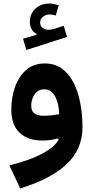

<svg xmlns="http://www.w3.org/2000/svg" viewBox="-20 -778 510 1066"><path d="M306.1 -749.1Q291.8 -753.3 279 -755.8Q266.1 -758.3 254.2 -758.3Q206.8 -758.3 176.3 -729.6Q145.7 -700.9 145.7 -657.4Q145.7 -633.9 155.5 -616.2Q165.3 -598.6 183 -589.8V-584.9L107.8 -563.1L126.2 -500.5L352.1 -573L333.7 -634.8L281.1 -617.8Q265.3 -612.7 249.5 -612.7Q229.3 -612.7 216 -623.7Q202.8 -634.8 202.8 -652.2Q202.8 -672.3 218.5 -685Q234.1 -697.7 258 -697.7Q266.2 -697.7 274.2 -696.1Q282.2 -694.5 289.7 -691.8ZM305.6 -2.9Q290.8 25.8 252 52.4Q213.2 79.1 156.7 101.4Q100.2 123.7 31.9 139.9L92.1 268.1Q262.7 215.8 350.3 133.3Q437.9 50.8 437.9 -72.7Q437.9 -140 426.2 -203.1Q414.5 -266.2 389.6 -316.4Q364.7 -366.5 324.9 -396.1Q285 -425.7 228.7 -425.7Q166.2 -425.7 124.9 -389.2Q83.7 -352.6 63.2 -294Q42.8 -235.4 42.8 -170Q42.8 -85.2 88.3 -41.4Q133.9 2.3 216.6 2.3Q239 2.3 261.1 -0.9Q283.3 -4 301.8 -9.5ZM308.7 -143.9Q289.2 -140.2 267.3 -137.7Q245.4 -135.2 222 -135.2Q190.2 -135.2 171.8 -147.7Q153.4 -160.1 153.4 -190.5Q153.4 -213.4 161.6 -234.2Q169.7 -255.1 185.6 -268.6Q201.5 -282.1 225 -282.1Q247.4 -282.1 263 -270Q278.6 -257.9 288.6 -237.6Q298.5 -217.4 303.3 -193Q308.1 -168.7 308.7 -143.9Z"/></svg>

Font: Estedad VF
Style: Regular
Weight: 100
Designer: Amin Abedi
Version: Version 7.3